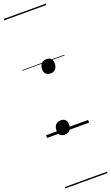

<svg xmlns="http://www.w3.org/2000/svg" viewBox="-232 -926 776 1342"><g transform="rotate(-20 156.5 -255.0)"><path d="M126 21Q104 21 92 9Q80 -3 80 -26Q80 -53 93.5 -68Q107 -83 131 -83Q154 -83 165.5 -71Q177 -59 177 -37Q177 -10 164 5.5Q151 21 126 21ZM178 -415Q156 -415 144 -427Q132 -439 132 -462Q132 -489 145.5 -504Q159 -519 183 -519Q206 -519 217.5 -507Q229 -495 229 -473Q229 -446 216 -430.5Q203 -415 178 -415ZM0 365H313V375H0ZM0 -20H313V0H0ZM0 -505H313V-500H0ZM0 -885H313V-875H0Z"/></g></svg>

Font: Playwrite GB S Guides
Style: Italic
Weight: 400
Italic angle: -7.01216°
Designer: Veronika Burian, José Scaglione
Foundry: TypeTogether
Version: Version 1.002